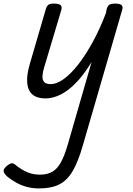

<svg xmlns="http://www.w3.org/2000/svg" viewBox="-95 -535 743 1073"><path d="M158 15Q113 15 87 -6.5Q61 -28 57 -71.5Q53 -115 72 -179L161 -484Q167 -503 176.5 -509Q186 -515 205 -515Q235 -515 244 -506Q253 -497 247 -477L152 -159Q144 -134 142.5 -112Q141 -90 151 -77.5Q161 -65 188 -65Q223 -65 263 -94.5Q303 -124 344 -177Q385 -230 424.5 -302.5Q464 -375 497 -462L501 -484Q507 -503 517 -509Q527 -515 546 -515Q576 -515 585 -506Q594 -497 587 -477L369 274Q343 366 312 419.5Q281 473 236.5 495.5Q192 518 123 518Q87 518 55 509.5Q23 501 -4.5 485.5Q-32 470 -53 453Q-69 439 -74 425.5Q-79 412 -59 394Q-41 379 -30 377.5Q-19 376 -3 391Q25 413 56.5 427Q88 441 128 441Q170 441 198 424.5Q226 408 246 371Q266 334 284 272L417 -189Q387 -139 355.5 -101Q324 -63 291 -37Q258 -11 224.5 2Q191 15 158 15Z"/></svg>

Font: Playwrite AU NSW
Style: Regular
Weight: 400
Designer: Veronika Burian, José Scaglione
Foundry: TypeTogether
Version: Version 1.002